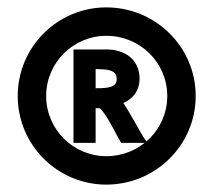

<svg xmlns="http://www.w3.org/2000/svg" viewBox="-20 -681 578 520"><path d="M269 -547H179V-294H239V-388H250C269 -372 293 -319 308 -294H379L369 -309C358 -326 333 -374 314 -402C337 -412 358 -433 358 -468C358 -519 319 -547 269 -547ZM239 -442V-494C246 -494 253 -493 262 -493C285 -491 296 -484 296 -467C296 -445 276 -442 239 -442ZM105 -421C105 -511 178 -584 268 -584C360 -584 433 -511 433 -421C433 -331 360 -258 268 -258C178 -258 105 -331 105 -421ZM28 -421C28 -288 136 -181 268 -181C401 -181 510 -288 510 -421C510 -554 401 -661 268 -661C136 -661 28 -554 28 -421Z"/></svg>

Font: Bluebird
Style: SfBd
Weight: 700
Designer: Jasper
Foundry: Cannot Into Space Fonts
Version: Version 0.98